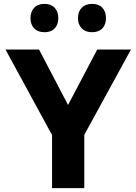

<svg xmlns="http://www.w3.org/2000/svg" viewBox="-20 -965 700 985"><path d="M247.1 0V-272.1L8.1 -710.9H180.3L329.1 -426.6L478.8 -710.9H651.8L412.4 -273.2V0ZM452.6 -799.7Q418.8 -799.7 399.4 -819.3Q380 -839 380 -872Q380 -905.1 399.3 -925.1Q418.6 -945.1 452.6 -945.1Q486.5 -945.1 505.1 -925.1Q523.7 -905.1 523.7 -872Q523.7 -839 505.1 -819.3Q486.5 -799.7 452.6 -799.7ZM208.3 -799.7Q174.4 -799.7 155.4 -819.3Q136.4 -839 136.4 -872Q136.4 -905.1 155.3 -925.1Q174.2 -945.1 208.3 -945.1Q241.9 -945.1 260.5 -925.1Q279.1 -905.1 279.1 -872Q279.1 -839 260.5 -819.3Q241.9 -799.7 208.3 -799.7Z"/></svg>

Font: Comme
Style: Regular
Weight: 400
Designer: Vernon Adams
Foundry: Vernon Adams
Version: Version 1.000;gftools[0.9.27]